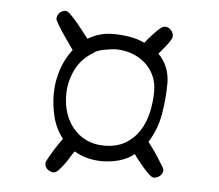

<svg xmlns="http://www.w3.org/2000/svg" viewBox="-43 -561 685 600"><g transform="rotate(5 300.0 -261.0)"><path d="M487 -45Q487 -34 478.5 -26.5Q470 -19 459 -19Q453 -19 443.5 -28Q434 -37 424 -48.5Q414 -60 405.5 -71Q397 -82 394 -87Q372 -70 346 -63Q320 -56 293 -56Q270 -56 248 -61.5Q226 -67 206 -79Q201 -73 194 -61Q187 -49 178.5 -37.5Q170 -26 161.5 -17Q153 -8 146 -8Q135 -8 126.5 -15.5Q118 -23 118 -34Q118 -38 124.5 -50Q131 -62 139 -75Q147 -88 155 -99.5Q163 -111 166 -115Q143 -144 134 -180Q125 -216 125 -252Q125 -290 137 -327.5Q149 -365 172 -394Q169 -398 159.5 -411.5Q150 -425 139.5 -440.5Q129 -456 121 -469.5Q113 -483 113 -487Q113 -498 121 -506Q129 -514 140 -514Q146 -514 157 -503Q168 -492 179.5 -478Q191 -464 201 -451Q211 -438 215 -433Q251 -455 294 -455Q319 -455 344.5 -451Q370 -447 393 -436Q396 -440 404 -449.5Q412 -459 421 -468.5Q430 -478 438.5 -485Q447 -492 453 -492Q464 -492 472 -483.5Q480 -475 480 -464Q480 -459 475 -451Q470 -443 463.5 -434.5Q457 -426 450 -418Q443 -410 440 -406Q458 -388 467 -365Q476 -342 476 -316Q476 -268 467.5 -219Q459 -170 433 -129L445 -113Q454 -101 463 -87Q472 -73 479.5 -61Q487 -49 487 -45ZM437 -288Q437 -315 426.5 -337.5Q416 -360 398 -375.5Q380 -391 356.5 -399.5Q333 -408 306 -408Q300 -408 289.5 -406.5Q279 -405 268 -403Q257 -401 248 -397Q239 -393 235 -389Q200 -368 182 -331Q164 -294 164 -253Q164 -223 172.5 -196.5Q181 -170 198 -149.5Q215 -129 239.5 -117Q264 -105 296 -105Q335 -105 362 -121Q389 -137 405.5 -162.5Q422 -188 429.5 -221Q437 -254 437 -288Z"/></g></svg>

Font: Wynona
Style: Regular
Weight: 400
Italic angle: -12°
Designer: Kanati
Foundry: Kanati and Michael Everson
Version: Version 2.000